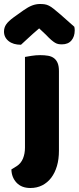

<svg xmlns="http://www.w3.org/2000/svg" viewBox="-64 -764 394 961"><path d="M19 68Q41 54 51 29.5Q61 5 61 -25V-479Q72 -481 93.5 -484.5Q115 -488 137 -488Q159 -488 176.5 -485Q194 -482 206 -473Q218 -464 224.5 -448.5Q231 -433 231 -408V-9Q231 33 221 67Q211 101 192.5 125.5Q174 150 147.5 163.5Q121 177 88 177Q44 177 19 150.5Q-6 124 -7 84ZM132 -622Q98 -593 79 -575Q60 -557 41 -540Q2 -540 -21 -558.5Q-44 -577 -44 -606Q-44 -626 -33 -642Q-22 -658 4 -677L53 -712Q77 -729 96.5 -736.5Q116 -744 136 -744Q149 -744 159.5 -742.5Q170 -741 181 -735.5Q192 -730 205 -719.5Q218 -709 238 -692L308 -630Q309 -625 309.5 -621Q310 -617 310 -612Q310 -581 293.5 -561.5Q277 -542 246 -542Q236 -542 228 -543.5Q220 -545 211.5 -550Q203 -555 192 -564.5Q181 -574 166 -590Z"/></svg>

Font: Baloo Bhai
Style: Regular
Weight: 400
Designer: Supriya Tembe, Noopur Datye and Ek Type
Foundry: Ek Type
Version: Version 1.443;PS 1.000;hotconv 16.6.51;makeotf.lib2.5.65220;